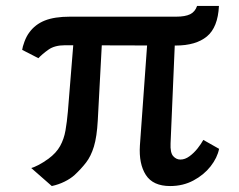

<svg xmlns="http://www.w3.org/2000/svg" viewBox="-20 -613 804 645"><path d="M54.5 -445.5Q55.5 -455 62.2 -473.2Q69 -491.5 78.5 -504Q98 -531 130.5 -544Q163 -557 215.5 -557H572Q602 -557 618.8 -565.2Q635.5 -573.5 642 -593H715.5Q712 -521 675 -490.5Q638 -460 570 -460L198.5 -461Q163.5 -461 142.8 -446.2Q122 -431.5 109 -417.5ZM450 -124.5 479 -528 570 -529 553 -131.5Q551.5 -100 561.8 -88.5Q572 -77 586 -77Q601.5 -77 616.5 -88Q631.5 -99 643.8 -114.5Q656 -130 663 -143L716 -113Q710 -83 687.5 -54.2Q665 -25.5 630 -6.8Q595 12 551.5 12Q494 12 470 -25.2Q446 -62.5 450 -124.5ZM85 -48.5Q92 -50 108.2 -58.2Q124.5 -66.5 142.5 -79.5Q169 -99 182 -122.5Q195 -146 200 -174.8Q205 -203.5 208 -238L231.5 -528H325.5L308.5 -209Q305.5 -153.5 295.5 -120.8Q285.5 -88 269 -66.8Q252.5 -45.5 230.5 -25Q216.5 -12.5 196.8 -2.8Q177 7 154 12Z"/></svg>

Font: Tracken
Style: Regular
Weight: 400
Designer: Eben Sorkin
Foundry: Eben Sorkin
Version: Version 2.001